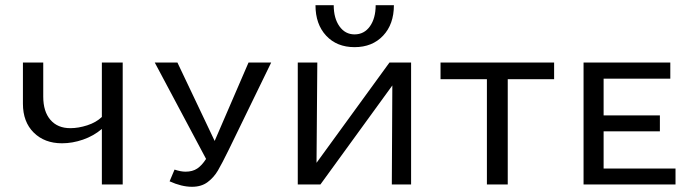

<svg xmlns="http://www.w3.org/2000/svg" viewBox="-20 -708 2655 737"><path d="M451 -468V0H371V-213Q339 -186 298.5 -172Q258 -158 218 -158Q151 -158 109.5 -199Q68 -240 68 -310V-468H146V-337Q146 -280 173.5 -248Q201 -216 250 -216Q281 -216 315 -227Q349 -238 371 -259V-468Z M1021 -468 858 -133Q832 -80 816.5 -53.5Q801 -27 777 -9Q753 9 717 9Q677 9 631 -12L650 -57Q674 -49 692 -49Q719 -49 737 -61Q755 -73 771 -98L574 -468H661L804 -167L934 -468Z M1191 -688H1261Q1261 -638 1283 -607Q1305 -576 1341 -576Q1378 -576 1400 -607Q1422 -638 1422 -688H1492Q1492 -615 1450.5 -571Q1409 -527 1341 -527Q1273 -527 1232 -571Q1191 -615 1191 -688ZM1558 0H1484L1486 -380L1210 0H1123V-468H1198L1195 -83L1475 -468H1558Z M2107 -404H1929V0H1849V-404H1671V-468H2107Z M2573 -61V0H2220V-468H2553V-406H2297V-265H2513V-204H2297V-61Z"/></svg>

Font: Ysabeau SC Medium
Style: Regular
Weight: 500
Designer: Christian Thalmann (Catharsis Fonts)
Version: Version 0.003